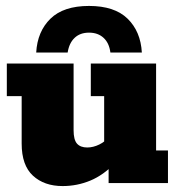

<svg xmlns="http://www.w3.org/2000/svg" viewBox="-20 -617 608 647"><path d="M191 10Q129 10 91 -25Q53 -60 53 -133V-293H3V-403H228V-178Q228 -146 239.5 -133Q251 -120 274 -120Q294 -120 314.5 -130Q335 -140 348 -157L331 -120V-293H286V-403H506V-110H546V0H346V-67L368 -68Q329 -27 284.5 -8.5Q240 10 191 10ZM102 -440Q106 -511 150 -554Q194 -597 280 -597Q366 -597 410 -554Q454 -511 458 -440H352Q348 -472 329 -489.5Q310 -507 280 -507Q250 -507 231.5 -489.5Q213 -472 208 -440Z"/></svg>

Font: Rokkitt SemiBold Black
Style: Regular
Weight: 900
Version: Version 3.103